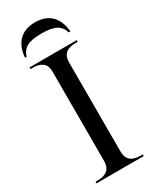

<svg xmlns="http://www.w3.org/2000/svg" viewBox="-230 -966 826 1024"><g transform="rotate(-30 183.5 -454.0)"><path d="M43 -771H53C68 -819 102 -839 183 -839C264 -839 298 -819 313 -771H323C317 -846 278 -908 183 -908C88 -908 49 -846 43 -771ZM38 0H329V-10H316C261 -10 234 -34 234 -82V-632C234 -680 261 -704 316 -704H329V-714H38V-704H51C105 -704 133 -681 133 -636V-82C133 -34 105 -10 51 -10H38Z"/></g></svg>

Font: Noto Serif Display
Style: Regular
Weight: 400
Designer: Monotype Design Team
Foundry: Monotype Imaging Inc.
Version: Version 2.009